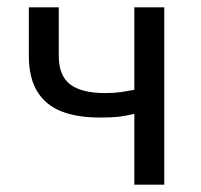

<svg xmlns="http://www.w3.org/2000/svg" viewBox="-20 -506 552 526"><path d="M348 0V-194Q322 -188 304 -186Q286 -184 253 -184Q191 -184 148 -201Q105 -218 82 -255.5Q59 -293 59 -353V-486H141V-353Q141 -299 172 -275Q203 -251 269 -251Q291 -251 309 -253.5Q327 -256 348 -260V-486H430V0Z"/></svg>

Font: Source Sans 3
Style: Regular
Weight: 400
Designer: Paul D. Hunt
Foundry: Adobe
Version: Version 3.046;hotconv 1.0.118;makeotfexe 2.5.65603